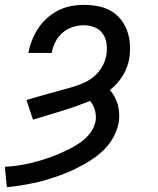

<svg xmlns="http://www.w3.org/2000/svg" viewBox="-29 -548 649 791"><path d="M-1 223 -9 139Q18 138 45 134Q72 130 98.5 123.5Q125 117 151 109Q177 101 202.5 90.5Q228 80 253.5 67.5Q279 55 302 39Q325 23 342.5 0Q360 -23 365 -50Q368 -73 362 -94.5Q356 -116 342 -132Q284 -109 225.5 -91Q167 -73 107 -55L80 -136Q104 -143 128 -150Q152 -157 175.5 -163.5Q199 -170 223 -176.5Q247 -183 271 -190Q295 -197 318 -207.5Q341 -218 360.5 -235Q380 -252 392.5 -274.5Q405 -297 409 -321Q413 -344 410 -367.5Q407 -391 394.5 -409Q382 -427 361 -435.5Q340 -444 316 -444Q294 -444 270.5 -436.5Q247 -429 228.5 -413Q210 -397 199 -375Q188 -353 184 -330H88Q93 -357 103 -382.5Q113 -408 128.5 -431.5Q144 -455 165.5 -474Q187 -493 212 -505.5Q237 -518 263.5 -523Q290 -528 316 -528Q346 -528 374.5 -522.5Q403 -517 426.5 -504Q450 -491 467.5 -469.5Q485 -448 494.5 -422Q504 -396 506 -367Q508 -338 504 -309Q501 -290 494 -271.5Q487 -253 477 -236.5Q467 -220 453.5 -205Q440 -190 424 -177Q435 -164 443.5 -148.5Q452 -133 456.5 -116Q461 -99 462 -80Q463 -61 460 -43Q455 -16 442 10Q429 36 410 57.5Q391 79 367.5 96.5Q344 114 319 128Q294 142 268 154Q242 166 215 175.5Q188 185 161.5 193Q135 201 108 206.5Q81 212 53.5 216.5Q26 221 -1 223Z"/></svg>

Font: Iosevka Etoile Medium Oblique
Style: Regular
Weight: 500
Italic angle: -9°
Designer: Belleve Invis
Foundry: Belleve Invis
Version: Version 15.5.2; ttfautohint (v1.8.4)